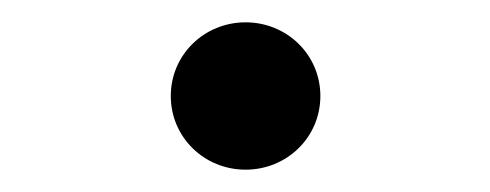

<svg xmlns="http://www.w3.org/2000/svg" viewBox="-20 -371 439 172"><path d="M133 -285C133 -248 163 -219 200 -219C237 -219 267 -248 267 -285C267 -322 237 -351 200 -351C163 -351 133 -322 133 -285Z"/></svg>

Font: Charger Monospace
Style: Regular
Weight: 400
Designer: Jasper
Foundry: Cannot Into Space Fonts
Version: Version 0.980